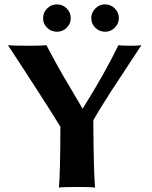

<svg xmlns="http://www.w3.org/2000/svg" viewBox="-20 -854 693 877"><path d="M522.9 -771Q522.9 -746.1 504.4 -727.5Q485.8 -709 460 -709Q434.1 -709 415.5 -727.1Q397 -745.1 397 -771Q397 -796.9 415.5 -815.4Q434.1 -834 460 -834Q485.8 -834 504.4 -815.4Q522.9 -796.9 522.9 -771ZM195.3 -727.1Q176.8 -745.1 176.8 -771Q176.8 -796.9 195.3 -815.4Q213.9 -834 240 -834Q266.1 -834 284.7 -815.4Q303.2 -796.9 303.2 -771Q303.2 -745.1 284.7 -727.1Q266.1 -709 240 -709Q213.9 -709 195.3 -727.1ZM406.2 -304.2Q407.7 -69.8 414.1 2.9Q397.9 0 331.1 0Q265.1 0 249 2.9Q255.4 -61 255.9 -274.9Q230.5 -317.9 144.5 -450.9Q58.6 -584 16.1 -647.9Q33.2 -645 113.8 -645Q174.8 -645 191.9 -647.9Q210 -612.8 232.4 -572Q254.9 -531.2 269.8 -505.9Q284.7 -480.5 315.2 -429Q345.7 -377.4 357.4 -357.4Q459.5 -520 521 -647.9Q533.2 -645 579.1 -645Q613.3 -645 626 -647.9Q599.1 -606.4 553 -536.6Q506.8 -466.8 487.8 -437.5Q468.8 -408.2 445.1 -369.9Q421.4 -331.5 406.2 -304.2Z"/></svg>

Font: Linux Biolinum
Style: Bold
Weight: 700
Designer: Philipp H. Poll
Foundry: Philipp H. Poll
Version: Version 1.3.2 ; ttfautohint (v0.9)